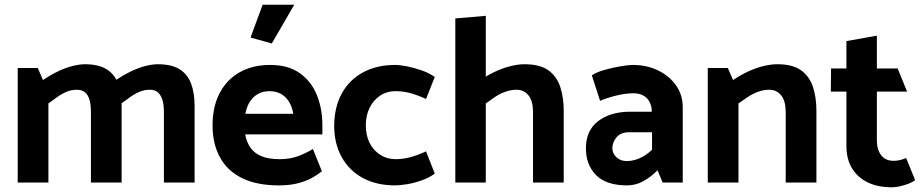

<svg xmlns="http://www.w3.org/2000/svg" viewBox="-20 -773 3910 813"><path d="M185 0V-335Q202 -347 221 -361Q240 -375 261 -384Q282 -393 305 -393Q327 -393 340 -382Q353 -371 359 -350.5Q365 -330 365 -298V0H495V-324Q495 -380 480 -419.5Q465 -459 431 -480Q397 -501 339 -501Q317 -501 287 -493.5Q257 -486 225 -470.5Q193 -455 162 -434L140 -485H55V0ZM494 -335Q511 -347 530 -361Q549 -375 570 -384Q591 -393 614 -393Q636 -393 648.5 -382Q661 -371 667.5 -350.5Q674 -330 674 -298V0H804V-324Q804 -380 789 -419.5Q774 -459 740 -480Q706 -501 648 -501Q625 -501 595.5 -493.5Q566 -486 534 -470.5Q502 -455 471 -434Z M1345 -204V-244Q1345 -313 1321.5 -371Q1298 -429 1249 -463.5Q1200 -498 1124 -498Q1049 -498 994 -466.5Q939 -435 909.5 -377.5Q880 -320 880 -242Q880 -165 911 -107.5Q942 -50 1004.5 -19Q1067 12 1161 12Q1203 12 1235.5 4.5Q1268 -3 1294.5 -16.5Q1321 -30 1343 -48L1305 -142Q1273 -123 1240 -111Q1207 -99 1164 -99Q1116 -99 1086 -112Q1056 -125 1040 -148.5Q1024 -172 1018 -204ZM1019 -291Q1025 -323 1039 -344Q1053 -365 1074 -376Q1095 -387 1121 -387Q1147 -387 1167.5 -376.5Q1188 -366 1202 -345Q1216 -324 1222 -291ZM1131 -589 1226 -753H1092L1041 -614Z M1784 -132Q1749 -116 1718 -107.5Q1687 -99 1655 -99Q1619 -99 1590 -117.5Q1561 -136 1545 -168Q1529 -200 1529 -242Q1529 -284 1545 -316.5Q1561 -349 1589.5 -368Q1618 -387 1654 -387Q1688 -387 1718.5 -378.5Q1749 -370 1784 -354L1821 -447Q1797 -464 1765.5 -475Q1734 -486 1704 -492Q1674 -498 1653 -498Q1575 -498 1517 -466.5Q1459 -435 1427.5 -377.5Q1396 -320 1395 -242Q1395 -165 1427 -107.5Q1459 -50 1517 -19Q1575 12 1653 12Q1674 12 1704 7Q1734 2 1766.5 -9.5Q1799 -21 1821 -38Z M2037 -335Q2054 -347 2074 -361Q2094 -375 2118.5 -384Q2143 -393 2167 -393Q2199 -393 2218 -369Q2237 -345 2237 -298V0H2367V-304Q2367 -360 2352.5 -404.5Q2338 -449 2302.5 -475Q2267 -501 2201 -501Q2175 -501 2143.5 -493.5Q2112 -486 2078.5 -470.5Q2045 -455 2014 -434ZM2037 0V-706L1908 -695V0Z M2573 -145Q2573 -171 2591 -192Q2609 -213 2643 -213H2741V-139Q2716 -115 2688.5 -103Q2661 -91 2634 -91Q2616 -91 2602.5 -98.5Q2589 -106 2581 -118.5Q2573 -131 2573 -145ZM2521 -346Q2548 -358 2588 -368Q2628 -378 2662 -378Q2698 -378 2718.5 -357.5Q2739 -337 2740 -301V-300H2645Q2563 -299 2512 -259.5Q2461 -220 2461 -145Q2461 -75 2504 -31.5Q2547 12 2636 12Q2672 12 2704.5 -6Q2737 -24 2764 -52L2786 0H2871V-319Q2871 -371 2842.5 -411.5Q2814 -452 2766 -475Q2718 -498 2660 -498Q2640 -498 2605.5 -492Q2571 -486 2538 -476.5Q2505 -467 2486 -454Z M3107 0V-335Q3124 -347 3144.5 -361Q3165 -375 3189 -384Q3213 -393 3237 -393Q3269 -393 3288 -369Q3307 -345 3307 -298V0H3437V-304Q3437 -360 3422.5 -404.5Q3408 -449 3372.5 -475Q3337 -501 3271 -501Q3245 -501 3213.5 -493.5Q3182 -486 3148.5 -470.5Q3115 -455 3084 -434L3062 -485H2977V0Z M3781 -483H3693V-622L3564 -599V-483H3499L3498 -385H3564V-155Q3564 -99 3588 -60Q3612 -21 3654.5 -0.5Q3697 20 3757 20Q3773 20 3792 15.5Q3811 11 3828 4.5Q3845 -2 3855 -10L3817 -104Q3803 -98 3790 -95Q3777 -92 3764 -92Q3729 -92 3711 -116Q3693 -140 3693 -178V-385H3821Z"/></svg>

Font: Catamaran
Style: Bold
Weight: 700
Designer: Pria Ravichandran
Version: Version 2.000